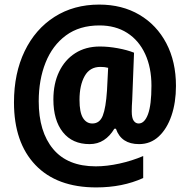

<svg xmlns="http://www.w3.org/2000/svg" viewBox="-20 -739 829 838"><path d="M748 -364Q748 -292 728.5 -234.5Q709 -177 673 -143.5Q637 -110 587 -110Q509 -110 486 -177H479Q460 -145 433 -127.5Q406 -110 371 -110Q296 -110 254.5 -162Q213 -214 213 -305Q213 -374 238 -426Q263 -478 308.5 -507Q354 -536 416 -536Q453 -536 494 -528.5Q535 -521 565 -509L557 -302Q556 -290 555.5 -276.5Q555 -263 555 -253Q555 -224 563.5 -212Q572 -200 585 -200Q611 -200 626 -240.5Q641 -281 641 -365Q641 -444 613.5 -503.5Q586 -563 535 -595.5Q484 -628 414 -628Q327 -628 268 -584.5Q209 -541 179 -466Q149 -391 149 -297Q149 -164 212 -88.5Q275 -13 398 -13Q446 -13 501 -25Q556 -37 605 -58V38Q515 79 400 79Q228 79 134.5 -19Q41 -117 41 -292Q41 -419 87.5 -515.5Q134 -612 218 -665.5Q302 -719 413 -719Q513 -719 588.5 -674.5Q664 -630 706 -550Q748 -470 748 -364ZM327 -303Q327 -249 342 -224.5Q357 -200 383 -200Q415 -200 428.5 -234Q442 -268 447 -344L452 -443Q438 -447 418 -447Q372 -447 349.5 -407Q327 -367 327 -303Z"/></svg>

Font: Noto Sans Telugu Condensed ExtraBold
Style: Regular
Weight: 800
Width: 3
Designer: Jelle Bosma - Monotype Design Team
Foundry: Monotype Imaging Inc.
Version: Version 2.005; ttfautohint (v1.8.4.7-5d5b)